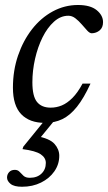

<svg xmlns="http://www.w3.org/2000/svg" viewBox="-20 -470 422 750"><path d="M66 259.5Q35 259.5 21.2 248.2Q7.5 237 7.5 223.5Q7.5 211.5 15.5 202.5Q23.5 193.5 38 193.5Q49.5 193.5 56.5 201.2Q63.5 209 72 216.8Q80.5 224.5 96.5 224.5Q125 224.5 142 208.2Q159 192 159 166.5Q159 146 138.8 132.5Q118.5 119 68 112.5L71 103L173 -22.5H211.5L108 104L122.5 61.5Q174 71 192.8 92Q211.5 113 211.5 138.5Q211.5 172 192.2 199.5Q173 227 140.2 243.2Q107.5 259.5 66 259.5ZM247 -408.5Q216.5 -408.5 190.8 -385.2Q165 -362 146.2 -324.2Q127.5 -286.5 117 -240.5Q106.5 -194.5 106.5 -148.5Q106.5 -94 124.5 -71.8Q142.5 -49.5 178 -49.5Q200.5 -49.5 221.5 -58.2Q242.5 -67 263 -87.5Q283.5 -108 302.5 -143.5H333.5Q307.5 -86.5 280.5 -52.8Q253.5 -19 223.2 -4.5Q193 10 155.5 10Q95.5 10 63 -23.8Q30.5 -57.5 30.5 -127.5Q30.5 -194.5 50.5 -253Q70.5 -311.5 105.2 -356Q140 -400.5 186.2 -425.5Q232.5 -450.5 284.5 -450.5Q333 -450.5 357.8 -430.2Q382.5 -410 382.5 -383.5Q382.5 -362.5 369.5 -351.5Q356.5 -340.5 338.5 -340Q330.5 -340 321 -350.2Q311.5 -360.5 299.5 -374.5Q287.5 -388.5 274.5 -398.5Q261.5 -408.5 247 -408.5Z"/></svg>

Font: Newsreader 16pt 16pt
Style: Italic
Weight: 400
Italic angle: -17°
Version: Version 1.003